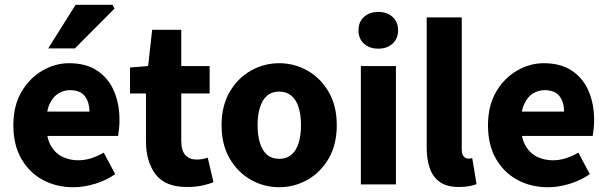

<svg xmlns="http://www.w3.org/2000/svg" viewBox="-20 -773 2548 805"><path d="M287 12Q216 12 159 -19Q102 -50 69 -108Q36 -166 36 -248Q36 -329 69.5 -387Q103 -445 157 -476.5Q211 -508 270 -508Q341 -508 388 -476.5Q435 -445 458 -391Q481 -337 481 -270Q481 -251 479 -232.5Q477 -214 475 -203H150L148 -305H355Q355 -344 336 -369.5Q317 -395 273 -395Q249 -395 226 -382Q203 -369 188 -337Q173 -305 174 -248Q175 -192 194.5 -160Q214 -128 244 -114.5Q274 -101 307 -101Q336 -101 362.5 -109.5Q389 -118 415 -133L463 -43Q426 -17 379 -2.5Q332 12 287 12ZM182 -570 297 -753H452L460 -737L294 -570Z M764 11Q672 11 632 -42.5Q592 -96 592 -181V-381H525V-490L601 -496L618 -648H740V-496H859V-381H740V-183Q740 -141 757.5 -122.5Q775 -104 804 -104Q816 -104 828 -106Q840 -108 851 -112L875 -9Q856 -1 827.5 5Q799 11 764 11Z M1151 12Q1088 12 1033 -18.5Q978 -49 943.5 -107.5Q909 -166 909 -248Q909 -330 943.5 -388.5Q978 -447 1033 -477.5Q1088 -508 1151 -508Q1213 -508 1268 -477.5Q1323 -447 1357.5 -388.5Q1392 -330 1392 -248Q1392 -166 1357.5 -107.5Q1323 -49 1268 -18.5Q1213 12 1151 12ZM1151 -107Q1181 -107 1201.5 -124Q1222 -141 1232 -173Q1242 -205 1242 -248Q1242 -291 1232 -323Q1222 -355 1201.5 -372Q1181 -389 1151 -389Q1120 -389 1100 -372Q1080 -355 1070 -323Q1060 -291 1060 -248Q1060 -205 1070 -173Q1080 -141 1100 -124Q1120 -107 1151 -107Z M1493 0V-496H1640V0ZM1566 -569Q1529 -569 1506 -590Q1483 -611 1483 -646Q1483 -681 1506 -702Q1529 -723 1566 -723Q1603 -723 1626 -702Q1649 -681 1649 -646Q1649 -611 1626 -590Q1603 -569 1566 -569Z M1904 11Q1854 11 1824.5 -9.5Q1795 -30 1782 -67.5Q1769 -105 1769 -155V-700H1916V-149Q1916 -125 1924.5 -116.5Q1933 -108 1943 -108Q1947 -108 1950.5 -108.5Q1954 -109 1960 -110L1978 -1Q1966 4 1947.5 7.5Q1929 11 1904 11Z M2277 12Q2206 12 2149 -19Q2092 -50 2059 -108Q2026 -166 2026 -248Q2026 -329 2059.5 -387Q2093 -445 2147 -476.5Q2201 -508 2260 -508Q2331 -508 2378 -476.5Q2425 -445 2448 -391Q2471 -337 2471 -270Q2471 -251 2469 -232.5Q2467 -214 2465 -203H2140L2138 -305H2345Q2345 -344 2326 -369.5Q2307 -395 2263 -395Q2239 -395 2216 -382Q2193 -369 2178 -337Q2163 -305 2164 -248Q2165 -192 2184.5 -160Q2204 -128 2234 -114.5Q2264 -101 2297 -101Q2326 -101 2352.5 -109.5Q2379 -118 2405 -133L2453 -43Q2416 -17 2369 -2.5Q2322 12 2277 12Z"/></svg>

Font: Source Sans 3
Style: Bold
Weight: 700
Designer: Paul D. Hunt
Foundry: Adobe
Version: Version 3.052;hotconv 1.1.0;makeotfexe 2.6.0